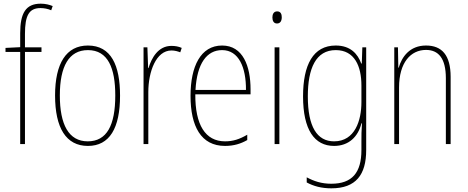

<svg xmlns="http://www.w3.org/2000/svg" viewBox="-20 -785 2549 1046"><path d="M206 -502V-527H116V-600C116 -701 138 -741 201 -741C220 -741 241 -737 259 -729L267 -752C250 -759 228 -765 202 -765C120 -765 90 -713 90 -604V-528L10 -524V-502H90V0H116V-502Z M634 -264C634 -428 586 -537 459 -537C341 -537 280 -440 280 -265C280 -88 340 10 459 10C577 10 634 -87 634 -264ZM306 -265C306 -423 355 -512 459 -512C569 -512 608 -413 608 -265C608 -102 562 -15 458 -15C354 -15 306 -107 306 -265Z M914 -535C842 -535 806 -470 789 -414H787L783 -527H762V0H788V-283C788 -394 830 -510 914 -510C933 -510 949 -505 962 -500L970 -524C953 -532 933 -535 914 -535Z M1190 -537C1073 -537 1018 -423 1018 -263C1018 -97 1075 10 1206 10C1254 10 1292 -2 1327 -22V-51C1284 -26 1249 -15 1206 -15C1098 -15 1043 -106 1044 -271H1345V-298C1345 -424 1304 -537 1190 -537ZM1190 -512C1281 -512 1321 -417 1320 -295H1045C1053 -440 1107 -512 1190 -512Z M1490 -723C1470 -723 1464 -706 1464 -690C1464 -672 1471 -657 1489 -657C1507 -657 1515 -671 1515 -691C1515 -707 1510 -723 1490 -723ZM1502 -527H1476V0H1502Z M1809 -537C1686 -537 1631 -432 1631 -260C1631 -78 1693 10 1800 10C1880 10 1931 -40 1949 -113H1952C1949 -72 1949 -47 1949 -14V32C1949 156 1898 216 1785 216C1731 216 1690 202 1651 181V209C1688 229 1731 241 1785 241C1919 241 1975 167 1975 32V-527H1954L1951 -439H1948C1929 -491 1890 -537 1809 -537ZM1809 -512C1912 -512 1949 -424 1949 -319V-229C1949 -129 1914 -15 1800 -15C1707 -15 1657 -95 1657 -260C1657 -413 1701 -512 1809 -512Z M2301 -537C2212 -537 2169 -475 2152 -416H2150L2148 -527H2128V0H2154V-308C2154 -445 2218 -513 2301 -513C2368 -513 2409 -468 2409 -359V0H2435V-366C2435 -485 2387 -537 2301 -537Z"/></svg>

Font: Noto Sans Malayalam Condensed Thin
Style: Regular
Weight: 100
Width: 3
Designer: Jelle Bosma - Monotype Design Team
Foundry: Monotype Imaging Inc.
Version: Version 2.104